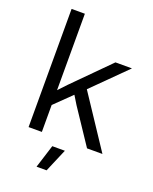

<svg xmlns="http://www.w3.org/2000/svg" viewBox="-168 -821 888 1113"><g transform="rotate(20 276.0 -264.5)"><path d="M76.1 -729H158V-257.4L205 -307.3L421 -524.7H522.9L318.4 -321.7L531.7 0H436.7L293.6 -214.6L261.6 -266.9L158 -166.1V0H76.1ZM243.1 57H320.7L259.9 199.9H198Z"/></g></svg>

Font: Mona Sans VF XLt
Style: Regular
Weight: 200
Designer: Deni Anggara
Foundry: GitHub
Version: Version 2.000;Glyphs 3.2.3 (3260)